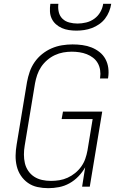

<svg xmlns="http://www.w3.org/2000/svg" viewBox="-20 -975 640 1003"><path d="M232 8Q203 8 175.5 2Q148 -4 126 -19.5Q104 -35 89 -57.5Q74 -80 67.5 -107Q61 -134 61.5 -162.5Q62 -191 67 -220L121 -546Q126 -573 135 -599.5Q144 -626 160.5 -650Q177 -674 200 -692.5Q223 -711 249.5 -722.5Q276 -734 304 -738.5Q332 -743 359 -743Q385 -743 410.5 -739.5Q436 -736 458.5 -727Q481 -718 500 -703Q519 -688 530.5 -667Q542 -646 545.5 -621Q549 -596 545 -570L544 -565H502L503 -569Q506 -589 503 -609Q500 -629 490.5 -645.5Q481 -662 466 -673.5Q451 -685 433 -692Q415 -699 395 -702Q375 -705 355 -705Q333 -705 310.5 -701Q288 -697 266.5 -687Q245 -677 226.5 -661Q208 -645 195 -625.5Q182 -606 174.5 -584Q167 -562 163 -540L109 -214Q105 -191 105 -167.5Q105 -144 110 -122.5Q115 -101 127.5 -82.5Q140 -64 158.5 -52Q177 -40 199.5 -35Q222 -30 246 -30Q268 -30 290 -33.5Q312 -37 333 -46.5Q354 -56 372.5 -71Q391 -86 404.5 -105Q418 -124 425.5 -145.5Q433 -167 437 -189L464 -353H302L309 -392H514L449 0H409L425 -101Q411 -76 390 -54Q369 -32 343 -17.5Q317 -3 288.5 2.5Q260 8 232 8ZM379 -815Q359 -815 339.5 -818Q320 -821 303 -828.5Q286 -836 272 -848.5Q258 -861 250 -878Q242 -895 241 -915Q240 -935 243 -955H285Q282 -933 287 -912Q292 -891 306.5 -877Q321 -863 342 -857.5Q363 -852 385 -852Q407 -852 430 -857.5Q453 -863 472.5 -877Q492 -891 504 -912Q516 -933 519 -955H561Q558 -935 550 -915Q542 -895 529 -878Q516 -861 498 -848.5Q480 -836 460 -828.5Q440 -821 419.5 -818Q399 -815 379 -815Z"/></svg>

Font: Iosevka Extralight Extended
Style: Italic
Weight: 200
Width: 7
Italic angle: -9°
Monospace: yes
Designer: Belleve Invis
Foundry: Belleve Invis
Version: Version 32.5.0; ttfautohint (v1.8.4)